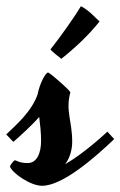

<svg xmlns="http://www.w3.org/2000/svg" viewBox="-52 -567 387 617"><path d="M-32 -135 -9 -111C15 -132 51 -165 74 -191C77 -167 80 -141 80 -114C80 -76 67 -43 37 -43C10 -43 0 -52 -4 -52C-8 -52 -20 -35 -20 -32C-14 -12 45 30 83 30C149 30 251 -59 315 -120L293 -144C293 -144 224 -78 157 -39C174 -60 180 -90 180 -111C180 -180 158 -210 174 -270C174 -276 118 -325 103 -334C93 -334 74 -293 69 -264C49 -207 -2 -164 -32 -135ZM268 -498C261 -503 235 -534 208 -547C195 -524 143 -449 110 -408C115 -402 139 -382 145 -378C188 -412 232 -453 268 -498Z"/></svg>

Font: Yesteryear
Style: Regular
Weight: 400
Designer: Astigmatic (AOETI)
Foundry: Astigmatic (AOETI)
Version: Version 1.000